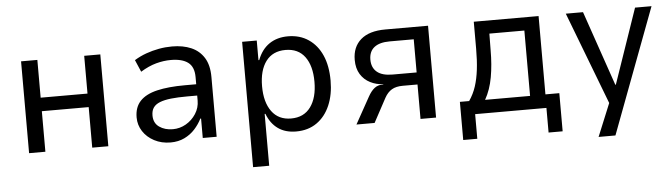

<svg xmlns="http://www.w3.org/2000/svg" viewBox="-45 -679 3616 1033"><g transform="rotate(-5 1763.0 -162.5)"><path d="M91 0V-496H179V-292H432V-496H519V0H432V-219H179V0Z M855 9Q806 9 767 -11.5Q728 -32 706 -66Q684 -100 684 -141Q684 -196 715 -229Q746 -262 807 -276.5Q868 -291 958 -291H1032V-230H965Q914 -230 877.5 -226Q841 -222 817 -212.5Q793 -203 781.5 -186.5Q770 -170 770 -144Q770 -103 800 -82Q830 -61 873 -61Q911 -61 944 -80Q977 -99 998 -131.5Q1019 -164 1019 -203V-330Q1019 -385 987 -409Q955 -433 894 -433Q855 -433 814.5 -422Q774 -411 730 -384L702 -449Q733 -468 766.5 -480Q800 -492 835.5 -498.5Q871 -505 907 -505Q966 -505 1010 -486Q1054 -467 1079 -427Q1104 -387 1104 -323V0H1029V-105H1025Q1010 -75 986.5 -49Q963 -23 930 -7Q897 9 855 9Z M1285 180V-497H1364V-391H1368Q1390 -448 1432 -476.5Q1474 -505 1533 -505Q1597 -505 1644 -473Q1691 -441 1716 -384Q1741 -327 1741 -248Q1741 -172 1716 -114Q1691 -56 1644.5 -23.5Q1598 9 1533 9Q1475 9 1435.5 -19Q1396 -47 1376 -100H1372V180ZM1512 -63Q1581 -63 1617.5 -113Q1654 -163 1654 -249Q1654 -335 1618 -384Q1582 -433 1513 -433Q1444 -433 1407.5 -384Q1371 -335 1371 -249Q1371 -163 1407.5 -113Q1444 -63 1512 -63Z M1859 0 1939 -144Q1955 -173 1973.5 -187.5Q1992 -202 2016 -202H2022L2021 -204Q1985 -205 1952 -221.5Q1919 -238 1899.5 -269.5Q1880 -301 1880 -347Q1880 -417 1925.5 -456.5Q1971 -496 2058 -496H2289V0H2205V-186H2125Q2089 -186 2066 -172.5Q2043 -159 2027 -130L1957 0ZM2076 -251H2206V-430H2076Q2021 -430 1992.5 -407.5Q1964 -385 1964 -341Q1964 -298 1992 -274.5Q2020 -251 2076 -251Z M2424 133V-73H2474Q2498 -108 2511 -148Q2524 -188 2530 -237.5Q2536 -287 2536 -350V-496H2886V-73H2961V133H2885V0H2500V133ZM2560 -72H2803V-425H2614L2613 -336Q2613 -257 2601 -190Q2589 -123 2560 -72Z M3151 180 3239 -34V43L3033 -496H3126L3265 -92H3268L3407 -496H3496L3242 180Z"/></g></svg>

Font: Nunito Sans 7pt SemiCondensed
Style: Regular
Weight: 400
Width: 4
Designer: Vernon Adams
Foundry: Vernon Adams
Version: Version 3.101;gftools[0.9.27]